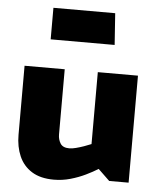

<svg xmlns="http://www.w3.org/2000/svg" viewBox="-54 -803 718 867"><g transform="rotate(5 305.0 -369.5)"><path d="M378 -484V-158Q364 -152 345.5 -145.5Q327 -139 309.5 -134.5Q292 -130 280 -130Q250 -130 239 -148Q228 -166 228 -188V-484H46V-171Q46 -117 64.5 -74.5Q83 -32 122 -7.5Q161 17 222 17Q261 17 297.5 6.5Q334 -4 365 -19Q396 -34 420 -49L472 1H560V-484ZM153 -613H443L433 -756H153Z"/></g></svg>

Font: Catamaran Black
Style: Regular
Weight: 900
Designer: Pria Ravichandran
Version: Version 2.000